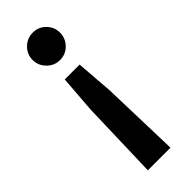

<svg xmlns="http://www.w3.org/2000/svg" viewBox="-238 -565 768 768"><g transform="rotate(-45 145.5 -181.5)"><path d="M210 176H82L92 -160L104 -316H188L200 -161ZM146 -539Q178 -539 200.5 -516.5Q223 -494 223 -462Q223 -430 200.5 -407Q178 -384 146 -384Q114 -384 91 -407Q68 -430 68 -462Q68 -494 91 -516.5Q114 -539 146 -539Z"/></g></svg>

Font: Gabarito
Style: Regular
Weight: 400
Designer: Leandro Assis / Alvaro Franca / Felipe Casaprima
Foundry: Naipe Foundry
Version: Version 1.000